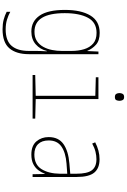

<svg xmlns="http://www.w3.org/2000/svg" viewBox="242 -1016 1015 1540"><g transform="rotate(90 750.0 -246.5)"><path d="M215 241Q172 241 138 232Q104 223 75 208V179Q104 195 138.5 205.5Q173 216 216 216Q307 216 348 168.5Q389 121 389 30V-15Q389 -41 389.5 -62.5Q390 -84 392 -114H389Q376 -60 336 -25Q296 10 233 10Q151 10 105.5 -56.5Q60 -123 60 -259Q60 -389 105 -463.5Q150 -538 244 -538Q306 -538 339 -508.5Q372 -479 388 -439H390L394 -528H415V30Q415 130 368.5 185.5Q322 241 215 241ZM235 -15Q280 -15 309.5 -34.5Q339 -54 356.5 -86Q374 -118 381.5 -156.5Q389 -195 389 -234V-312Q389 -368 375 -413.5Q361 -459 329.5 -486Q298 -513 244 -513Q160 -513 123 -444Q86 -375 86 -258Q86 -15 235 -15Z M759 -660Q740 -660 733.5 -671Q727 -682 727 -697Q727 -711 733.5 -722.5Q740 -734 759 -734Q777 -734 783 -722.5Q789 -711 789 -697Q789 -684 784 -672Q779 -660 759 -660ZM582 0V-21L749 -25V-503L600 -507V-528H775V-25L932 -21V0Z M1220 10Q1149 10 1114.5 -30.5Q1080 -71 1080 -129Q1080 -208 1136 -247.5Q1192 -287 1292 -295L1374 -302V-349Q1374 -439 1346 -475.5Q1318 -512 1258 -512Q1229 -512 1198 -504.5Q1167 -497 1132 -478L1122 -502Q1154 -519 1188.5 -528Q1223 -537 1258 -537Q1330 -537 1365 -494.5Q1400 -452 1400 -354V0H1378L1376 -98H1374Q1364 -71 1345.5 -46Q1327 -21 1296.5 -5.5Q1266 10 1220 10ZM1220 -14Q1301 -14 1337 -71.5Q1373 -129 1374 -220V-278L1292 -272Q1204 -265 1155.5 -231Q1107 -197 1107 -129Q1107 -74 1136.5 -44Q1166 -14 1220 -14Z"/></g></svg>

Font: Noto Sans Mono ExtraCondensed Thin
Style: Regular
Weight: 100
Width: 2
Designer: Monotype Design Team
Foundry: Monotype Imaging Inc.
Version: Version 2.014; ttfautohint (v1.8.4.7-5d5b)